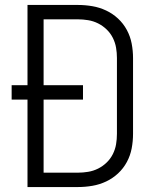

<svg xmlns="http://www.w3.org/2000/svg" viewBox="-20 -755 640 775"><path d="M91 0V-353H27V-411H91V-735H294Q324 -735 353 -730Q382 -725 408.5 -712.5Q435 -700 456.5 -680Q478 -660 492 -634Q506 -608 511.5 -579Q517 -550 517 -521V-215Q517 -185 511.5 -156Q506 -127 492 -101Q478 -75 456.5 -55Q435 -35 408.5 -22.5Q382 -10 353 -5Q324 0 294 0ZM294 -58Q315 -58 336 -61.5Q357 -65 376 -74.5Q395 -84 410.5 -99Q426 -114 435.5 -133Q445 -152 448.5 -172.5Q452 -193 452 -215V-521Q452 -542 448.5 -562.5Q445 -583 435.5 -602Q426 -621 410.5 -636Q395 -651 376 -660.5Q357 -670 336 -673.5Q315 -677 294 -677H156V-411H315V-353H156V-58Z"/></svg>

Font: Iosevka Custom Light Extended
Style: Regular
Weight: 300
Width: 7
Monospace: yes
Designer: Belleve Invis
Foundry: Belleve Invis
Version: Version 11.2.4; ttfautohint (v1.8.4)